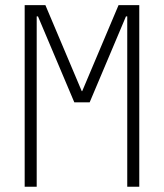

<svg xmlns="http://www.w3.org/2000/svg" viewBox="-20 -713 626 733"><path d="M74.2 0V-693.4H153.3L292 -365.2H293.9L432.6 -693.4H511.7V0H465.8V-650.4H460.9L322.3 -322.3H263.7L125 -650.4H120.1V0Z"/></svg>

Font: Cascadia Mono ExtraLight
Style: Regular
Weight: 200
Monospace: yes
Designer: Aaron Bell
Foundry: Saja Typeworks
Version: Version 2404.023; ttfautohint (v1.8.4)